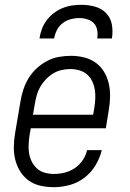

<svg xmlns="http://www.w3.org/2000/svg" viewBox="-20 -770 540 798"><path d="M204 8Q176 8 148.5 2Q121 -4 99.5 -19.5Q78 -35 64 -57.5Q50 -80 43.5 -106Q37 -132 37.5 -160.5Q38 -189 43 -218L65 -348Q69 -373 77 -397.5Q85 -422 98.5 -444.5Q112 -467 132 -485.5Q152 -504 175.5 -516.5Q199 -529 224.5 -533.5Q250 -538 275 -538Q302 -538 329 -531.5Q356 -525 377.5 -509.5Q399 -494 412.5 -471.5Q426 -449 432 -423Q438 -397 437.5 -368.5Q437 -340 432 -312L420 -237H108L103 -209Q100 -189 99 -169.5Q98 -150 101 -132Q104 -114 112.5 -97.5Q121 -81 134.5 -69Q148 -57 166.5 -52Q185 -47 204 -47Q226 -47 248.5 -52.5Q271 -58 290.5 -71Q310 -84 323.5 -104Q337 -124 342 -146H403Q395 -113 377 -83Q359 -53 331 -31.5Q303 -10 269.5 -1Q236 8 204 8ZM117 -293H367L372 -321Q375 -341 376 -360Q377 -379 374 -397.5Q371 -416 363 -432.5Q355 -449 342 -460.5Q329 -472 310.5 -477.5Q292 -483 273 -483Q255 -483 236.5 -479Q218 -475 201.5 -465Q185 -455 171 -440.5Q157 -426 147.5 -409.5Q138 -393 133 -375Q128 -357 125 -339ZM144 -610Q147 -630 154 -649Q161 -668 173.5 -685Q186 -702 203 -715Q220 -728 239 -736Q258 -744 278 -747Q298 -750 318 -750Q347 -750 374.5 -742.5Q402 -735 421 -715.5Q440 -696 445 -667.5Q450 -639 445 -610H384Q387 -627 384 -644.5Q381 -662 370 -673.5Q359 -685 342.5 -690Q326 -695 309 -695Q291 -695 273 -690Q255 -685 240 -673.5Q225 -662 216.5 -645Q208 -628 205 -610Z"/></svg>

Font: Iosevka Slab Light Oblique
Style: Regular
Weight: 300
Italic angle: -9°
Monospace: yes
Designer: Belleve Invis
Foundry: Belleve Invis
Version: Version 11.1.1; ttfautohint (v1.8.3)